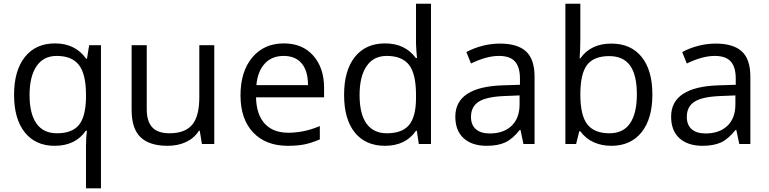

<svg xmlns="http://www.w3.org/2000/svg" viewBox="-20 -780 4165 1040"><path d="M288.1 -58.1Q369.1 -58.1 406.2 -101.6Q443.4 -145 445.8 -248V-266.1Q445.8 -378.4 407.7 -427.7Q369.6 -477.1 287.1 -477.1Q215.8 -477.1 178 -421.6Q140.1 -366.2 140.1 -265.1Q140.1 -164.1 177.5 -111.1Q214.8 -58.1 288.1 -58.1ZM275.9 9.8Q172.4 9.8 114.3 -63Q56.2 -135.7 56.2 -266.1Q56.2 -397.5 114.7 -471.2Q173.3 -544.9 277.8 -544.9Q387.7 -544.9 446.8 -461.9H451.2L462.9 -535.2H526.9V240.2H445.8V11.2Q445.8 -37.6 451.2 -71.8H444.8Q388.7 9.8 275.9 9.8Z M774.9 -535.2V-188Q774.9 -122.6 804.7 -90.3Q834.5 -58.1 897.9 -58.1Q981.9 -58.1 1020.8 -104Q1059.6 -149.9 1059.6 -253.9V-535.2H1140.6V0H1073.7L1062 -71.8H1057.6Q1032.7 -32.2 988.5 -11.2Q944.3 9.8 887.7 9.8Q790 9.8 741.5 -36.6Q692.9 -83 692.9 -185.1V-535.2Z M1538.6 9.8Q1419.9 9.8 1351.3 -62.5Q1282.7 -134.8 1282.7 -263.2Q1282.7 -392.6 1346.4 -468.8Q1410.2 -544.9 1517.6 -544.9Q1618.2 -544.9 1676.8 -478.8Q1735.4 -412.6 1735.4 -304.2V-252.9H1366.7Q1369.1 -158.7 1414.3 -109.9Q1459.5 -61 1541.5 -61Q1627.9 -61 1712.4 -97.2V-24.9Q1669.4 -6.3 1631.1 1.7Q1592.8 9.8 1538.6 9.8ZM1516.6 -477.1Q1452.1 -477.1 1413.8 -435.1Q1375.5 -393.1 1368.7 -318.8H1648.4Q1648.4 -395.5 1614.3 -436.3Q1580.1 -477.1 1516.6 -477.1Z M2237.8 -71.8H2233.4Q2177.2 9.8 2065.4 9.8Q1960.4 9.8 1902.1 -62Q1843.8 -133.8 1843.8 -266.1Q1843.8 -398.4 1902.3 -471.7Q1960.9 -544.9 2065.4 -544.9Q2174.3 -544.9 2232.4 -465.8H2238.8L2235.4 -504.4L2233.4 -542V-759.8H2314.5V0H2248.5ZM2075.7 -58.1Q2158.7 -58.1 2196 -103.3Q2233.4 -148.4 2233.4 -249V-266.1Q2233.4 -379.9 2195.6 -428.5Q2157.7 -477.1 2074.7 -477.1Q2003.4 -477.1 1965.6 -421.6Q1927.7 -366.2 1927.7 -265.1Q1927.7 -162.6 1965.3 -110.4Q2002.9 -58.1 2075.7 -58.1Z M2815.4 0 2799.3 -76.2H2795.4Q2755.4 -25.9 2715.6 -8.1Q2675.8 9.8 2616.2 9.8Q2536.6 9.8 2491.5 -31.2Q2446.3 -72.3 2446.3 -147.9Q2446.3 -310.1 2705.6 -317.9L2796.4 -320.8V-354Q2796.4 -417 2769.3 -447Q2742.2 -477.1 2682.6 -477.1Q2615.7 -477.1 2531.2 -436L2506.3 -498Q2545.9 -519.5 2593 -531.7Q2640.1 -543.9 2687.5 -543.9Q2783.2 -543.9 2829.3 -501.5Q2875.5 -459 2875.5 -365.2V0ZM2632.3 -57.1Q2708 -57.1 2751.2 -98.6Q2794.4 -140.1 2794.4 -214.8V-263.2L2713.4 -259.8Q2616.7 -256.3 2574 -229.7Q2531.2 -203.1 2531.2 -147Q2531.2 -103 2557.9 -80.1Q2584.5 -57.1 2632.3 -57.1Z M3291.5 -543.9Q3397 -543.9 3455.3 -471.9Q3513.7 -399.9 3513.7 -268.1Q3513.7 -136.2 3454.8 -63.2Q3396 9.8 3291.5 9.8Q3239.3 9.8 3196 -9.5Q3152.8 -28.8 3123.5 -68.8H3117.7L3100.6 0H3042.5V-759.8H3123.5V-575.2Q3123.5 -513.2 3119.6 -463.9H3123.5Q3180.2 -543.9 3291.5 -543.9ZM3279.8 -476.1Q3196.8 -476.1 3160.2 -428.5Q3123.5 -380.9 3123.5 -268.1Q3123.5 -155.3 3161.1 -106.7Q3198.7 -58.1 3281.7 -58.1Q3356.4 -58.1 3393.1 -112.5Q3429.7 -167 3429.7 -269Q3429.7 -373.5 3393.1 -424.8Q3356.4 -476.1 3279.8 -476.1Z M3984.4 0 3968.3 -76.2H3964.4Q3924.3 -25.9 3884.5 -8.1Q3844.7 9.8 3785.2 9.8Q3705.6 9.8 3660.4 -31.2Q3615.2 -72.3 3615.2 -147.9Q3615.2 -310.1 3874.5 -317.9L3965.3 -320.8V-354Q3965.3 -417 3938.2 -447Q3911.1 -477.1 3851.6 -477.1Q3784.7 -477.1 3700.2 -436L3675.3 -498Q3714.8 -519.5 3762 -531.7Q3809.1 -543.9 3856.4 -543.9Q3952.1 -543.9 3998.3 -501.5Q4044.4 -459 4044.4 -365.2V0ZM3801.3 -57.1Q3877 -57.1 3920.2 -98.6Q3963.4 -140.1 3963.4 -214.8V-263.2L3882.3 -259.8Q3785.6 -256.3 3742.9 -229.7Q3700.2 -203.1 3700.2 -147Q3700.2 -103 3726.8 -80.1Q3753.4 -57.1 3801.3 -57.1Z"/></svg>

Font: f0_46825 
Style: Regular
Weight: 400
Foundry: Ascender Corporation
Version: Version 1.10